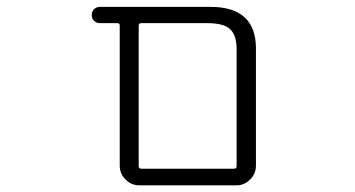

<svg xmlns="http://www.w3.org/2000/svg" viewBox="-20 -565 1040 563"><path d="M388.7 -21.5Q365.2 -21.5 348.1 -38.6Q331.1 -55.7 331.1 -79.1V-490.2Q331.1 -497.1 324.2 -497.1H273.4Q262.7 -497.1 255.9 -503.9Q249 -510.7 249 -521Q249 -531.2 255.9 -538.1Q262.7 -544.9 273.4 -544.9H596.7Q729.5 -544.9 730.5 -424.8V-79.1Q730.5 -55.7 713.4 -38.6Q696.3 -21.5 672.9 -21.5ZM673.8 -420.9Q673.8 -461.9 654.8 -479.5Q635.7 -497.1 588.9 -497.1H394.5Q386.7 -497.1 386.7 -490.2V-78.1Q386.7 -70.3 394.5 -70.3H666Q673.8 -70.3 673.8 -78.1Z"/></svg>

Font: Rounded-X Mgen+ 1m light
Style: Regular
Weight: 200
Designer: [Source Han Sans]
Ryoko NISHIZUKA  (kana & ideographs); Paul D. Hunt (Latin, Greek & Cyrillic); Wenlong ZHANG  (bopomofo
Version: Version 1.059.20150602